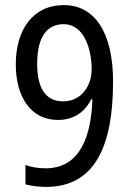

<svg xmlns="http://www.w3.org/2000/svg" viewBox="-20 -815 512 754"><path d="M424 -495C424 -690 350 -795 231 -795C108 -795 42 -697 42 -562C42 -436 100 -344 207 -344C271 -344 314 -376 338 -425H343C338 -282 296 -154 159 -154C129 -154 102 -159 80 -167V-91C100 -85 136 -81 161 -81C357 -81 424 -249 424 -495ZM230 -720C314 -720 340 -614 340 -543C340 -480 301 -417 228 -417C159 -417 126 -469 126 -564C126 -670 164 -720 230 -720Z"/></svg>

Font: Noto Sans Kannada UI Condensed
Style: Regular
Weight: 400
Width: 3
Designer: Jelle Bosma - Monotype Design Team
Foundry: Monotype Imaging Inc.
Version: Version 2.005